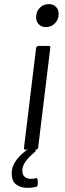

<svg xmlns="http://www.w3.org/2000/svg" viewBox="-20 -730 315 936"><path d="M97 -10 156 -496Q157 -500 160 -503Q163 -506 167 -506H217Q227 -506 225 -496L166 -10Q165 -6 162 -3Q159 0 155 0H105Q95 0 97 -10ZM156 -646Q156 -674 174 -692Q192 -710 218 -710Q239 -710 252.5 -697Q266 -684 266 -662Q266 -635 248 -616.5Q230 -598 204 -598Q182 -598 169 -611.5Q156 -625 156 -646ZM156 181Q136 186 115 186Q81 186 59 169.5Q37 153 37 114Q37 57 107 4Q114 0 120 0H147Q154 0 154 5Q154 8 149 12Q120 35 103.5 59Q87 83 89 106Q90 124 101.5 133Q113 142 131 142Q141 142 153 139L156 138Q162 138 164 147V169Q164 178 156 181Z"/></svg>

Font: Barlow
Style: Italic
Weight: 400
Italic angle: -7°
Designer: Jeremy Tribby
Foundry: Tribby Type
Version: Version 1.408